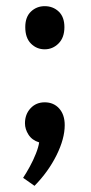

<svg xmlns="http://www.w3.org/2000/svg" viewBox="-20 -461 295 623"><path d="M92 142 55 116Q65 101 76.5 80Q88 59 96.5 37.5Q105 16 107 1Q84 -6 72.5 -24Q61 -42 61 -61Q61 -90 79 -109.5Q97 -129 125 -129Q154 -129 172 -109Q190 -89 190 -55Q190 -11 163.5 42.5Q137 96 92 142ZM125 -301Q99 -301 80.5 -319.5Q62 -338 62 -373Q62 -406 80.5 -423.5Q99 -441 125 -441Q152 -441 170.5 -423.5Q189 -406 189 -373Q189 -339 170 -320Q151 -301 125 -301Z"/></svg>

Font: Yaldevi ExtraLight Medium
Style: Regular
Weight: 500
Version: Version 1.100